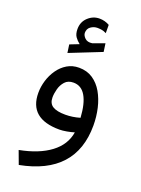

<svg xmlns="http://www.w3.org/2000/svg" viewBox="-168 -724 780 1060"><g transform="rotate(20 222.0 -194.0)"><path d="M170.9 -480Q154.3 -492.7 142.6 -509.3Q130.9 -525.9 130.9 -554.7Q130.9 -596.7 159.9 -623.5Q189 -650.4 226.1 -650.4Q258.3 -650.4 285.2 -634.8L285.6 -586.4Q270.5 -594.2 257.3 -596.2Q244.1 -598.1 232.9 -598.1Q211.9 -598.1 194.1 -585.4Q176.3 -572.8 176.3 -548.3Q176.8 -533.2 191.7 -518.8Q206.5 -504.4 233.9 -508.3Q234.9 -508.3 236.1 -508.8Q237.3 -509.3 238.8 -509.8L303.2 -533.2L310.1 -484.9L124 -411.1L117.2 -459ZM396 -83.5Q396 201.7 83 261.7L54.2 184.1Q166.5 162.6 233.4 112.5Q300.3 62.5 312.5 -13.2Q293.9 -7.3 269.5 -2.9Q245.1 1.5 226.6 1.5Q48.3 1.5 48.3 -149.9Q48.3 -186 59.3 -222.4Q70.3 -258.8 91.6 -289.3Q112.8 -319.8 143.6 -338.4Q174.3 -356.9 213.4 -356.9Q259.8 -356.9 294.2 -334Q328.6 -311 351.1 -272Q373.5 -232.9 384.8 -184.1Q396 -135.3 396 -83.5ZM229 -86.9Q272 -86.9 314.5 -99.6Q309.6 -181.6 284.2 -225.3Q258.8 -269 212.4 -269Q180.2 -269 162.4 -249Q144.5 -229 137.5 -201.9Q130.4 -174.8 130.4 -152.8Q130.4 -117.2 154.8 -102.1Q179.2 -86.9 229 -86.9Z"/></g></svg>

Font: Vazirmatn RD UI FD
Style: Regular
Weight: 400
Designer: Saber Rastikerdar
Foundry: Saber Rastikerdar
Version: Version 33.003